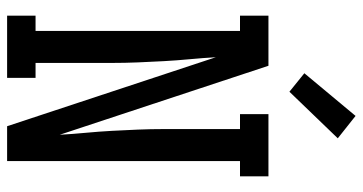

<svg xmlns="http://www.w3.org/2000/svg" viewBox="-260 -760 1020 540"><g transform="rotate(90 250.0 -490.0)"><path d="M24 0V-80H67V-655H24V-735H165L359 -148Q357 -184 353.5 -221Q350 -258 348 -294.5Q346 -331 344.5 -367.5Q343 -404 343 -441V-655H301V-735H476V-655H433V0H335L141 -587Q143 -551 146.5 -514Q150 -477 152 -440.5Q154 -404 155.5 -367.5Q157 -331 157 -294V-80H199V0ZM238 -794 186 -836 306 -980 369 -930Z"/></g></svg>

Font: Iosevka Curly Slab Medium
Style: Regular
Weight: 500
Monospace: yes
Designer: Belleve Invis
Foundry: Belleve Invis
Version: Version 22.1.2; ttfautohint (v1.8.4)